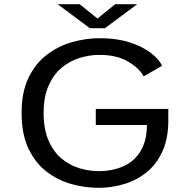

<svg xmlns="http://www.w3.org/2000/svg" viewBox="-20 -889 915 920"><path d="M452 11Q387 11 321.8 -7.2Q256.5 -25.5 202.8 -67Q149 -108.5 116.2 -177.5Q83.5 -246.5 83.5 -348Q83.5 -448.5 117 -517.2Q150.5 -586 205.5 -627.5Q260.5 -669 326.5 -687.5Q392.5 -706 458.5 -706Q538 -706 599.5 -686.5Q661 -667 701 -636.8Q741 -606.5 757 -574L668.5 -523Q648 -562 593.5 -594Q539 -626 457 -626Q408 -626 360.2 -611Q312.5 -596 274 -563.2Q235.5 -530.5 212.2 -477.2Q189 -424 189 -348Q189 -270.5 212 -217Q235 -163.5 273 -131Q311 -98.5 358 -83.8Q405 -69 453 -69Q518.5 -69 570.5 -92Q622.5 -115 653 -163.8Q683.5 -212.5 684 -290H439V-367H786.5V-312.5Q786.5 -224.5 758 -162.8Q729.5 -101 681.8 -62.8Q634 -24.5 574.2 -6.8Q514.5 11 452 11ZM256 -869H361.5L447 -800L532 -869H637.5L483 -754H410.5Z"/></svg>

Font: Trispace SemiExpanded
Style: Regular
Weight: 400
Width: 6
Designer: Tyler Finck
Foundry: Etcetera Type Company
Version: Version 1.210; ttfautohint (v1.8.3)